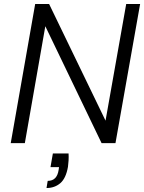

<svg xmlns="http://www.w3.org/2000/svg" viewBox="-20 -720 725 966"><path d="M34 0 157 -700H227L511 -113L615 -700H685L561 0H491L208 -588L105 0ZM214 226 220 190Q244 190 257.5 176Q271 162 275 135L277 121H234L246 52H325Q326 70 325 87.5Q324 105 322 119Q312 177 283.5 201.5Q255 226 214 226Z"/></svg>

Font: DM Sans Light
Style: Italic
Weight: 300
Italic angle: -10°
Designer: Colophon Foundry, Jonny Pinhorn
Foundry: Colophon Foundry
Version: Version 4.004;gftools[0.9.30]